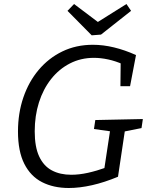

<svg xmlns="http://www.w3.org/2000/svg" viewBox="-20 -931 759 960"><path d="M324 9Q247.6 9 190.4 -20.2Q133.2 -49.3 101.6 -111.8Q69.9 -174.4 69.9 -273.7Q69.9 -364.7 96.7 -443.5Q123.6 -522.4 173.4 -581.5Q223.2 -640.7 291.9 -673.9Q360.6 -707.1 444.3 -707.1Q495.9 -707.1 550 -694Q604 -681 660 -655.7L630.3 -499.9H582.1L583.4 -622.9L596.8 -608.5Q558.1 -625.8 520.7 -633.8Q483.2 -641.8 450 -641.8Q384 -641.8 329.6 -613.8Q275.1 -585.8 235.5 -535.7Q195.9 -485.5 174.7 -418.8Q153.6 -352 153.6 -274.4Q153.6 -196.4 175.9 -148.7Q198.2 -100.9 239.1 -79.1Q280.1 -57.2 336.3 -57.2Q375.9 -57.2 419.6 -66.9Q463.2 -76.6 511.8 -93.9L499.4 -73.1L532 -288.3L544.4 -272.6L449.8 -285.9L456.5 -330.8L694.3 -335.8L687.6 -290.6L594 -271.9L606 -288.3L570 -47.3Q502 -19 440.2 -5Q378.3 9 324 9ZM612.3 -910.9 635.4 -876.8 485 -758 438.5 -754.4 317.5 -876.8 350.3 -910.9 492.8 -803.5 442.2 -804.2Z"/></svg>

Font: Bitter Thin
Style: Italic
Weight: 100
Italic angle: -9°
Designer: Sol Matas, and Bitter project Authors
Foundry: Sol Matas
Version: Version 2.002